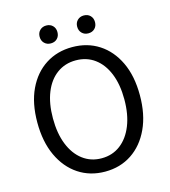

<svg xmlns="http://www.w3.org/2000/svg" viewBox="-131 -1014 1004 1132"><g transform="rotate(-15 371.0 -448.0)"><path d="M371 13.4Q279.2 13.4 208.6 -33.4Q138 -80.2 98 -166.2Q58.1 -252.2 58.1 -369.3Q58.1 -487 98 -571.3Q138 -655.6 208.6 -701Q279.2 -746.4 371 -746.4Q463.3 -746.4 533.7 -700.8Q604.1 -655.2 644 -571.1Q684 -487 684 -369.3Q684 -252.2 644 -166.2Q604.1 -80.2 533.7 -33.4Q463.3 13.4 371 13.4ZM371 -68Q437.1 -68 486 -105.3Q535 -142.5 562.1 -210.1Q589.2 -277.8 589.2 -369.3Q589.2 -460.8 562.1 -527.3Q535 -593.7 486 -629.5Q437.1 -665.4 371 -665.4Q305.6 -665.4 256.3 -629.5Q207.1 -593.7 180.2 -527.3Q153.3 -460.8 153.3 -369.3Q153.3 -277.8 180.2 -210.1Q207.1 -142.5 256.3 -105.3Q305.6 -68 371 -68ZM256.5 -799.8Q232.9 -799.8 217.5 -815Q202.1 -830.1 202.1 -854.6Q202.1 -878.6 217.5 -893.7Q232.9 -908.9 256.5 -908.9Q280.7 -908.9 295.7 -893.7Q310.8 -878.6 310.8 -854.6Q310.8 -830.1 295.7 -815Q280.7 -799.8 256.5 -799.8ZM485.6 -799.8Q462 -799.8 446.7 -815Q431.3 -830.1 431.3 -854.6Q431.3 -878.6 446.7 -893.7Q462 -908.9 485.6 -908.9Q509.8 -908.9 524.9 -893.7Q540 -878.6 540 -854.6Q540 -830.1 524.9 -815Q509.8 -799.8 485.6 -799.8Z"/></g></svg>

Font: Noto Sans HK Thin
Style: Regular
Weight: 100
Designer: Ryoko NISHIZUKA 西塚涼子 (kana, bopomofo & ideographs); Paul D. Hunt (Latin, Greek & Cyrillic); Sandoll Communications 산돌커뮤니
Foundry: Adobe
Version: Version 2.004-H2;hotconv 1.0.118;makeotfexe 2.5.65603